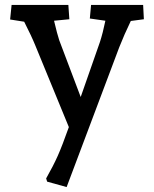

<svg xmlns="http://www.w3.org/2000/svg" viewBox="-20 -514 625 778"><path d="M171 222 167 209Q196 158 214 117.5Q232 77 259 1L123 -330Q108 -367 78 -426L21 -435L27 -494H257L261 -436L199 -430Q212 -375 220 -351L307 -121L385 -344Q397 -381 407 -430L344 -439L349 -494H560L563 -436L510 -429Q483 -373 463 -322L250 244Z"/></svg>

Font: Andada Pro SemiBold
Style: Regular
Weight: 600
Designer: Carolina Giovagnoli
Foundry: Huerta Tipografica
Version: Version 3.005